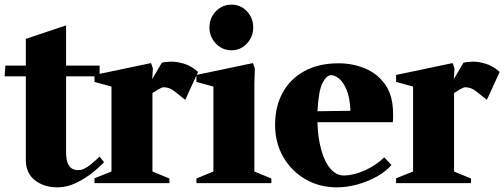

<svg xmlns="http://www.w3.org/2000/svg" viewBox="-41 -787 2167 825"><path d="M206 18Q148 18 109 -12.5Q70 -43 70 -99V-459H-21L-18 -505H70V-620L243 -678V-505H387V-459H243V-134Q243 -97 252.5 -80.5Q262 -64 273.5 -60Q285 -56 291 -56Q297 -56 306.5 -57Q316 -58 334.5 -70Q353 -82 387 -114L406 -90Q391 -73 359 -47Q327 -21 287 -1.5Q247 18 206 18Z M365 0V-21L438 -50V-415L365 -435V-465L608 -516L616 -493L613 -447L654 -517Q665 -521 691 -522Q717 -523 749 -513.5Q781 -504 810 -478L755 -358Q727 -381 706.5 -396.5Q686 -412 662 -412Q655 -412 641 -404Q627 -396 615 -388L614 -387V-50L687 -20V0Z M803 0V-20L876 -50V-415L803 -435V-465L1046 -516L1054 -493L1052 -427V-50L1125 -20V0ZM954 -571Q914 -571 886.5 -600Q859 -629 859 -669Q859 -710 886.5 -738.5Q914 -767 954 -767Q993 -767 1020 -738.5Q1047 -710 1047 -669Q1047 -629 1020 -600Q993 -571 954 -571Z M1406 18Q1332 18 1272 -16.5Q1212 -51 1176.5 -112Q1141 -173 1141 -250Q1141 -330 1174 -389.5Q1207 -449 1268 -482Q1329 -515 1414 -515Q1475 -515 1528.5 -492.5Q1582 -470 1615 -422.5Q1648 -375 1648 -298Q1648 -291 1648 -280.5Q1648 -270 1647 -262H1323Q1325 -194 1339.5 -142.5Q1354 -91 1379 -62Q1404 -33 1436 -33Q1478 -33 1527 -55Q1576 -77 1610 -111L1641 -78Q1617 -50 1578.5 -28.5Q1540 -7 1495 5.5Q1450 18 1406 18ZM1382 -464Q1362 -464 1345 -431Q1328 -398 1323 -309L1465 -311Q1462 -370 1447.5 -403Q1433 -436 1415 -450Q1397 -464 1382 -464Z M1661 0V-21L1734 -50V-415L1661 -435V-465L1904 -516L1912 -493L1909 -447L1950 -517Q1961 -521 1987 -522Q2013 -523 2045 -513.5Q2077 -504 2106 -478L2051 -358Q2023 -381 2002.5 -396.5Q1982 -412 1958 -412Q1951 -412 1937 -404Q1923 -396 1911 -388L1910 -387V-50L1983 -20V0Z"/></svg>

Font: Wittgenstein Black
Style: Regular
Weight: 900
Designer: Jörg Drees
Foundry: Jörg Drees
Version: Version 1.303; ttfautohint (v1.8.4.7-5d5b)